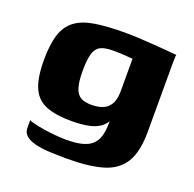

<svg xmlns="http://www.w3.org/2000/svg" viewBox="-99 -502 729 723"><g transform="rotate(20 266.0 -140.5)"><path d="M241 120Q199 120 165.5 118Q132 116 109 109.5Q86 103 73.5 91.5Q61 80 61 61Q61 55 61 45Q61 35 61 31Q71 36 97.5 41.5Q124 47 156 50.5Q188 54 213 54Q271 54 300 38.5Q329 23 338 -11.5Q347 -46 342 -100L359 -98Q348 -68 330.5 -51Q313 -34 283 -26.5Q253 -19 207 -19Q144 -19 105.5 -34.5Q67 -50 49.5 -89Q32 -128 32 -200Q32 -262 44.5 -301.5Q57 -341 86 -363Q115 -385 163.5 -393Q212 -401 285 -401Q307 -401 339 -399.5Q371 -398 403.5 -395.5Q436 -393 461 -391Q486 -389 494 -388Q493 -385 492.5 -374Q492 -363 492 -348.5Q492 -334 492 -319V-80Q492 1 465.5 44Q439 87 384 103.5Q329 120 241 120ZM258 -102Q280 -102 299.5 -108.5Q319 -115 331 -133Q343 -151 344 -184V-318Q336 -319 313 -320.5Q290 -322 264 -322Q233 -322 215.5 -313.5Q198 -305 190.5 -281Q183 -257 183 -211Q183 -167 191 -143Q199 -119 215.5 -110.5Q232 -102 258 -102Z"/></g></svg>

Font: Genos
Style: Bold
Weight: 700
Designer: Robert E. Leuschke
Foundry: Robert E. Leuschke
Version: Version 1.010